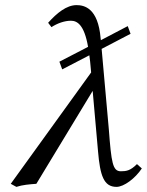

<svg xmlns="http://www.w3.org/2000/svg" viewBox="-20 -718 574 750"><path d="M479 -616 374 -561 373 -569C363 -687 309 -698 279 -698C240 -698 202 -667 168 -629L181 -612C204 -627 232 -637 257 -637C281 -637 309 -622 324 -535L212 -477L223 -447L329 -502C330 -495 331 -487 332 -478L336 -435L22 0L44 12C68 4 95 2 122 0L342 -363L363 -126C371 -33 385 12 435 12C464 12 508 -21 534 -60L515 -77C489 -51 473 -49 452 -49C420 -49 415 -82 405 -214L377 -527L490 -586Z"/></svg>

Font: Libertinus Sans
Style: Italic
Weight: 400
Italic angle: -12°
Designer: Philipp H. Poll, Khaled Hosny
Foundry: Caleb Maclennan
Version: Version 7.050;RELEASE